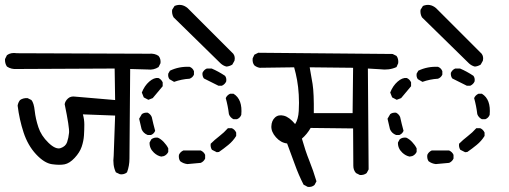

<svg xmlns="http://www.w3.org/2000/svg" viewBox="-28 -770 2048 773"><path d="M455.1 -68.4 438.5 -76.2Q424.8 -104.5 429.7 -142.6L435.5 -304.7L305.7 -309.6Q311.5 -289.1 311.5 -268.6Q311.5 -248 310.1 -225.1Q308.6 -202.1 300.8 -179.2Q293 -156.2 272.5 -134.3Q252 -112.3 231.9 -108.4Q211.9 -104.5 181.2 -108.9Q150.4 -113.3 117.2 -148.9Q84 -184.6 66.9 -236.8Q49.8 -289.1 43 -344.7Q44.9 -357.4 52.7 -367.2Q65.4 -376 83 -375L98.6 -367.2Q108.4 -355.5 111.8 -323.7Q115.2 -292 126.5 -257.8Q137.7 -223.6 167 -195.3Q196.3 -167 216.3 -173.8Q236.3 -180.7 242.2 -197.8Q248 -214.8 250 -235.4Q252 -255.9 232.4 -350.6Q234.4 -363.3 245.6 -373.5Q256.8 -383.8 275.4 -380.9L435.5 -367.2L433.6 -494.1L41 -492.2Q17.6 -490.2 0 -502Q-8.8 -514.6 -7.8 -532.2L0 -547.9Q15.6 -559.6 40 -555.7L572.3 -553.7Q594.7 -555.7 610.4 -544.9Q620.1 -533.2 618.2 -515.6L610.4 -500Q590.8 -487.3 567.4 -490.2L496.1 -492.2Q493.2 -161.1 493.2 -131.8Q493.2 -102.5 483.4 -76.2Q471.7 -66.4 455.1 -68.4Z M726.6 -109.4Q710 -111.3 697.3 -121.1Q690.4 -131.8 692.4 -146.5Q697.3 -158.2 710 -164.1H780.3Q793 -158.2 797.9 -146.5V-131.8Q793 -120.1 780.3 -114.3ZM621.1 -139.6Q605.5 -142.6 591.8 -155.3Q573.2 -172.9 574.2 -196.3L581.1 -209Q591.8 -217.8 607.4 -215.8Q619.1 -210.9 630.9 -198.7Q642.6 -186.5 649.4 -172.9V-158.2Q643.6 -146.5 631.8 -141.6ZM844.7 -157.2 825.2 -167Q818.4 -177.7 820.3 -191.4Q835.9 -207 855 -221.7Q874 -236.3 889.6 -253.9H905.3Q917 -249 922.9 -236.3V-222.7Q910.2 -202.1 891.1 -186.5Q872.1 -170.9 853.5 -158.2ZM566.4 -226.6Q548.8 -233.4 542 -250L532.2 -292L543 -310.5Q551.8 -317.4 566.4 -316.4Q578.1 -310.5 583 -298.8Q588.9 -271.5 596.7 -243.2Q591.8 -231.4 580.1 -226.6ZM912.1 -290Q898.4 -296.9 893.6 -310.5Q889.6 -343.8 880.9 -375Q885.7 -386.7 898.4 -392.6H912.1Q949.2 -370.1 943.4 -307.6Q938.5 -294.9 925.8 -290ZM569.3 -368.2 550.8 -377.9 543 -397.5Q553.7 -424.8 572.8 -441.4Q591.8 -458 609.4 -456.1Q621.1 -451.2 627 -438.5V-422.9L586.9 -375ZM851.6 -424.8 793 -454.1Q786.1 -462.9 787.1 -476.6Q793 -489.3 804.7 -494.1H824.2Q851.6 -482.4 877.9 -464.8Q884.8 -456.1 882.8 -442.4Q877.9 -430.7 865.2 -424.8ZM672.9 -440.4 654.3 -451.2Q647.5 -460 649.4 -473.6L656.2 -485.4Q692.4 -502.9 735.4 -501Q748 -496.1 752.9 -483.4V-469.7Q748 -458 735.4 -453.1Q703.1 -451.2 672.9 -440.4ZM883.8 -502Q871.1 -504.9 860.4 -514.6L670.9 -700.2Q663.1 -713.9 665 -730.5L674.8 -746.1Q703.1 -757.8 727.5 -737.3L911.1 -553.7Q919.9 -542 916 -525.4L907.2 -509.8Q895.5 -502.9 883.8 -502Z M1420.9 -65.4 1405.3 -73.2Q1394.5 -85 1394.5 -102.5L1393.6 -252.9L1222.7 -254.9Q1208 -229.5 1187.5 -211.9Q1201.2 -163.1 1217.3 -123Q1233.4 -83 1246.1 -40L1238.3 -25.4Q1227.5 -15.6 1210.9 -17.6L1194.3 -26.4Q1173.8 -66.4 1158.7 -108.9Q1143.6 -151.4 1127.9 -192.4Q1102.5 -195.3 1083 -217.3Q1063.5 -239.3 1064.5 -261.7Q1065.4 -284.2 1079.1 -296.9Q1092.8 -309.6 1114.7 -304.2Q1136.7 -298.8 1160.2 -270.5Q1172.9 -290 1174.8 -323.2Q1176.8 -356.4 1174.8 -388.7Q1172.9 -420.9 1168 -447.8Q1163.1 -474.6 1156.2 -499L1017.6 -497.1Q1005.9 -499 996.1 -506.8Q987.3 -517.6 989.3 -535.2L996.1 -549.8L1011.7 -557.6L1552.7 -552.7L1568.4 -544.9Q1577.1 -533.2 1575.2 -515.6L1568.4 -500Q1539.1 -486.3 1502 -491.2L1453.1 -494.1L1456.1 -87.9L1448.2 -73.2Q1437.5 -64.5 1420.9 -65.4ZM1391.6 -314.5 1393.6 -497.1 1218.8 -499Q1224.6 -468.8 1230.5 -431.6Q1236.3 -394.5 1235.4 -314.5Z M1726.6 -109.4Q1710 -111.3 1697.3 -121.1Q1690.4 -131.8 1692.4 -146.5Q1697.3 -158.2 1710 -164.1H1780.3Q1793 -158.2 1797.9 -146.5V-131.8Q1793 -120.1 1780.3 -114.3ZM1621.1 -139.6Q1605.5 -142.6 1591.8 -155.3Q1573.2 -172.9 1574.2 -196.3L1581.1 -209Q1591.8 -217.8 1607.4 -215.8Q1619.1 -210.9 1630.9 -198.7Q1642.6 -186.5 1649.4 -172.9V-158.2Q1643.6 -146.5 1631.8 -141.6ZM1844.7 -157.2 1825.2 -167Q1818.4 -177.7 1820.3 -191.4Q1835.9 -207 1855 -221.7Q1874 -236.3 1889.6 -253.9H1905.3Q1917 -249 1922.9 -236.3V-222.7Q1910.2 -202.1 1891.1 -186.5Q1872.1 -170.9 1853.5 -158.2ZM1566.4 -226.6Q1548.8 -233.4 1542 -250L1532.2 -292L1543 -310.5Q1551.8 -317.4 1566.4 -316.4Q1578.1 -310.5 1583 -298.8Q1588.9 -271.5 1596.7 -243.2Q1591.8 -231.4 1580.1 -226.6ZM1912.1 -290Q1898.4 -296.9 1893.6 -310.5Q1889.6 -343.8 1880.9 -375Q1885.7 -386.7 1898.4 -392.6H1912.1Q1949.2 -370.1 1943.4 -307.6Q1938.5 -294.9 1925.8 -290ZM1569.3 -368.2 1550.8 -377.9 1543 -397.5Q1553.7 -424.8 1572.8 -441.4Q1591.8 -458 1609.4 -456.1Q1621.1 -451.2 1627 -438.5V-422.9L1586.9 -375ZM1851.6 -424.8 1793 -454.1Q1786.1 -462.9 1787.1 -476.6Q1793 -489.3 1804.7 -494.1H1824.2Q1851.6 -482.4 1877.9 -464.8Q1884.8 -456.1 1882.8 -442.4Q1877.9 -430.7 1865.2 -424.8ZM1672.9 -440.4 1654.3 -451.2Q1647.5 -460 1649.4 -473.6L1656.2 -485.4Q1692.4 -502.9 1735.4 -501Q1748 -496.1 1752.9 -483.4V-469.7Q1748 -458 1735.4 -453.1Q1703.1 -451.2 1672.9 -440.4ZM1883.8 -502Q1871.1 -504.9 1860.4 -514.6L1670.9 -700.2Q1663.1 -713.9 1665 -730.5L1674.8 -746.1Q1703.1 -757.8 1727.5 -737.3L1911.1 -553.7Q1919.9 -542 1916 -525.4L1907.2 -509.8Q1895.5 -502.9 1883.8 -502Z"/></svg>

Font: NaikaiFont
Style: Regular
Weight: 400
Version: Version 1.67